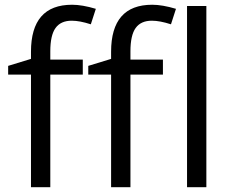

<svg xmlns="http://www.w3.org/2000/svg" viewBox="-20 -785 972 805"><path d="M663.1 -472.2H526.9V0H445.8V-472.2H350.1V-508.8L445.8 -538.1V-567.9Q445.8 -765.1 618.2 -765.1Q660.6 -765.1 717.8 -748L696.8 -683.1Q649.9 -698.2 616.7 -698.2Q570.8 -698.2 548.8 -667.7Q526.9 -637.2 526.9 -569.8V-535.2H663.1ZM327.1 -472.2H190.9V0H109.9V-472.2H14.2V-508.8L109.9 -538.1V-567.9Q109.9 -765.1 282.2 -765.1Q324.7 -765.1 381.8 -748L360.8 -683.1Q314 -698.2 280.8 -698.2Q234.9 -698.2 212.9 -667.7Q190.9 -637.2 190.9 -569.8V-535.2H327.1ZM845.2 0H764.2V-759.8H845.2Z"/></svg>

Font: f02724691
Style: Regular
Weight: 400
Foundry: Ascender Corporation
Version: Version 1.10